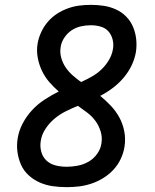

<svg xmlns="http://www.w3.org/2000/svg" viewBox="-20 -763 640 791"><path d="M255 8Q225 8 197 4Q169 0 144 -11Q119 -22 98.5 -40.5Q78 -59 67 -83.5Q56 -108 52 -136.5Q48 -165 53 -194Q58 -225 73.5 -254.5Q89 -284 112 -309Q135 -334 163.5 -352.5Q192 -371 222 -386Q201 -404 183 -425Q165 -446 153 -471Q141 -496 135.5 -525Q130 -554 135 -584Q139 -607 149.5 -630Q160 -653 176.5 -672.5Q193 -692 214.5 -706Q236 -720 259.5 -728.5Q283 -737 307 -740Q331 -743 354 -743Q382 -743 408 -739Q434 -735 458 -724Q482 -713 500 -694.5Q518 -676 528 -652.5Q538 -629 541 -602.5Q544 -576 540 -549Q535 -520 522 -493Q509 -466 489 -442.5Q469 -419 444.5 -400.5Q420 -382 393 -368Q416 -349 436.5 -327.5Q457 -306 471.5 -279.5Q486 -253 492 -222Q498 -191 493 -159Q489 -133 477.5 -108.5Q466 -84 447.5 -64Q429 -44 405.5 -29.5Q382 -15 356.5 -6.5Q331 2 305.5 5Q280 8 255 8ZM314 -425Q336 -435 357.5 -447Q379 -459 397 -476Q415 -493 428 -514.5Q441 -536 445 -559Q449 -580 444 -600Q439 -620 426.5 -634Q414 -648 394.5 -653.5Q375 -659 354 -659Q334 -659 313.5 -654.5Q293 -650 275.5 -638.5Q258 -627 245.5 -608.5Q233 -590 230 -570Q226 -546 232.5 -524Q239 -502 251 -484.5Q263 -467 279.5 -452.5Q296 -438 314 -425ZM255 -76Q277 -76 300.5 -80.5Q324 -85 345 -97Q366 -109 380.5 -129.5Q395 -150 398 -173Q402 -198 394.5 -222Q387 -246 373 -265Q359 -284 340 -298.5Q321 -313 301 -327Q276 -317 251 -304.5Q226 -292 204.5 -274Q183 -256 167.5 -232.5Q152 -209 148 -183Q144 -160 150 -138Q156 -116 171.5 -101.5Q187 -87 209 -81.5Q231 -76 255 -76Z"/></svg>

Font: Iosevka Custom Medium Oblique
Style: Regular
Weight: 500
Italic angle: -9°
Designer: Belleve Invis
Foundry: Belleve Invis
Version: Version 27.0.1